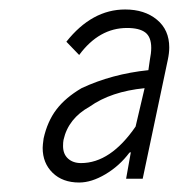

<svg xmlns="http://www.w3.org/2000/svg" viewBox="-20 -738 377 405"><path d="M337 -638Q337 -626 334 -612L281 -361H246L256 -417L253 -416Q232 -388 202.5 -370.5Q173 -353 147 -353Q112 -353 91 -373.5Q70 -394 70 -426Q70 -432 72 -446Q80 -482 99 -507Q118 -532 152 -552Q216 -582 293 -590L296 -611Q299 -626 299 -637Q299 -660 286.5 -669.5Q274 -679 248 -679Q189 -679 147 -622L120 -650Q174 -718 244 -718Q285 -718 311 -696.5Q337 -675 337 -638ZM266 -471 285 -552Q214 -545 169 -513Q124 -488 114 -443Q113 -438 113 -430Q113 -413 123.5 -403.5Q134 -394 151 -394Q213 -394 266 -471Z"/></svg>

Font: Decalotype Light Italic
Style: Regular
Weight: 300
Italic angle: -12°
Designer: Alfredo Marco Pradil
Foundry: Alfredo Marco Pradil
Version: Version 1.0